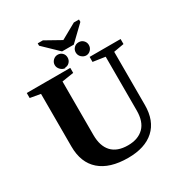

<svg xmlns="http://www.w3.org/2000/svg" viewBox="-203 -1037 1128 1192"><g transform="rotate(-30 361.0 -440.5)"><path d="M409 -60Q482 -60 523 -101Q563 -141 563 -221V-606L476 -619V-655H698V-619L624 -606V-225Q624 -112 558 -52Q492 8 371 8Q240 8 170 -53Q100 -114 100 -230V-607L26 -620V-656H338V-620L254 -607V-223Q254 -144 293 -102Q332 -60 409 -60ZM463 -673Q446 -673 430 -687Q415 -701 415 -722Q415 -741 429 -755Q442 -768 462 -768Q482 -768 495 -755Q509 -741 509 -722Q509 -702 496 -688Q482 -673 463 -673ZM310 -673 312 -670Q293 -670 278 -685Q263 -700 263 -719Q263 -738 277 -752Q291 -766 310 -766Q330 -766 343 -753Q356 -740 356 -720Q356 -700 342 -686Q329 -673 310 -673ZM535 -889V-872L429 -770H345L239 -872V-889H276L387 -827L498 -889Z"/></g></svg>

Font: Libra Serif Modern
Style: Bold
Weight: 700
Designer: Stefan Peev, Context Ltd
Foundry: Ascender Corporation
Version: Version 1.000